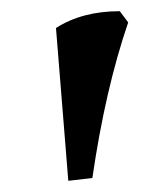

<svg xmlns="http://www.w3.org/2000/svg" viewBox="-20 -701 300 343"><path d="M102 -378 80 -651Q127 -681 194 -681L209 -661Q168 -541 145 -383Z"/></svg>

Font: Almendra SC
Style: Bold
Weight: 700
Designer: Ana Sanfelippo
Foundry: Ana Sanfelippo
Version: Version 1.003